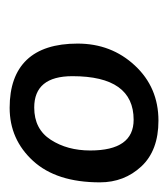

<svg xmlns="http://www.w3.org/2000/svg" viewBox="5 -769 350 400"><g transform="rotate(90 180.0 -569.0)"><path d="M138.7 -544.9Q138.7 -465.3 204.1 -465.3Q249 -465.3 271.2 -499.8Q293.5 -534.2 293.5 -582Q293.5 -672.4 229.5 -672.4Q138.7 -672.4 138.7 -544.9ZM359.9 -602.1Q359.9 -511.7 315.2 -462.9Q270.5 -414.1 204.6 -414.1Q138.7 -414.1 104.7 -449.7Q70.8 -485.4 70.8 -555.7Q70.8 -626 116.5 -675Q162.1 -724.1 231.4 -724.1Q293.5 -724.1 326.7 -688.5Q359.9 -652.8 359.9 -602.1Z"/></g></svg>

Font: Lato-Italic
Style: Italic
Weight: 400
Italic angle: -7°
Designer: Lukasz Dziedzic
Foundry: tyPoland Lukasz Dziedzic
Version: Version 1.104; Western+Polish opensource